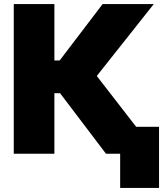

<svg xmlns="http://www.w3.org/2000/svg" viewBox="-20 -747 816 933"><path d="M495 0 272 -294H244.3V0H46.9V-727.3H244.3V-453.1H269.9L478.7 -727.3H727.3L450.3 -377.8L641.7 -130.7H752.8V166.2H563.9V0Z"/></svg>

Font: Karasuma Gothic
Style: Black
Weight: 900
Designer: Rasmus Andersson / Ryoko Nishizuka
Foundry: Genbu
Version: Version 1.00